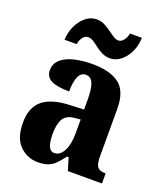

<svg xmlns="http://www.w3.org/2000/svg" viewBox="-142 -863 826 967"><g transform="rotate(20 270.5 -379.0)"><path d="M175 10Q118 10 77.5 -30Q37 -70 37 -153Q37 -235 85.5 -274Q134 -313 232 -316L304 -319V-374Q304 -429 292.5 -458Q281 -487 253 -487Q227 -487 214.5 -458.5Q202 -430 202 -379Q137 -379 105.5 -395Q74 -411 74 -447Q74 -482 100 -505Q126 -528 169.5 -538.5Q213 -549 265 -549Q362 -549 411 -511Q460 -473 460 -379V-125Q460 -84 471.5 -69Q483 -54 513 -54H516V0H333L313 -67H304Q284 -40 267 -23Q250 -6 228.5 2Q207 10 175 10ZM237 -62Q268 -62 286.5 -97.5Q305 -133 305 -191V-266L273 -263Q230 -259 213.5 -231Q197 -203 197 -149Q197 -107 206.5 -84.5Q216 -62 237 -62ZM337 -606Q314 -606 294.5 -615.5Q275 -625 259 -637.5Q243 -650 228.5 -659.5Q214 -669 199 -669Q182 -669 170.5 -652.5Q159 -636 156 -616H91Q93 -658 109.5 -692Q126 -726 152 -747Q178 -768 210 -768Q233 -768 252 -758Q271 -748 287.5 -736Q304 -724 318.5 -714.5Q333 -705 347 -705Q362 -705 374.5 -721Q387 -737 390 -758H454Q453 -716 436.5 -681.5Q420 -647 394 -626.5Q368 -606 337 -606Z"/></g></svg>

Font: Noto Serif Tamil Condensed ExtraBold
Style: Regular
Weight: 800
Width: 3
Designer: Indian Type Foundry, Tom Grace, and the Monotype Design Team
Foundry: Monotype Imaging Inc.
Version: Version 2.004; ttfautohint (v1.8.4.7-5d5b)